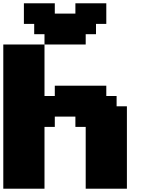

<svg xmlns="http://www.w3.org/2000/svg" viewBox="-20 -1145 915 1165"><path d="M500 0H750V-500H687.5V-562.5H625V-625H312.5V-562.5H250V-875H0V0H250V-375H312.5V-437.5H437.5V-375H500ZM250 -875H500V-937.5H562.5V-1000H625V-1125H437.5V-1062.5H312.5V-1125H125V-1000H187.5V-937.5H250Z"/></svg>

Font: Faithful 32x
Style: Bold
Weight: 400
Foundry: Faithful Resource Pack
Version: Version 1.0; January 27, 2023